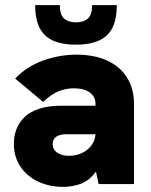

<svg xmlns="http://www.w3.org/2000/svg" viewBox="-20 -717 590 748"><path d="M354 -48.5Q328 -13.5 295.2 -1.2Q262.5 11 225 11Q172 11 128.2 -9.8Q84.5 -30.5 59.2 -68.5Q34 -106.5 34 -156Q34 -198 52 -230.2Q70 -262.5 102 -280Q147.5 -305 216 -305H352V-313Q352 -340 329.8 -356.5Q307.5 -373 267 -373Q236.5 -373 207.8 -361.2Q179 -349.5 148 -320L39 -411Q83.5 -457.5 146.8 -480.8Q210 -504 278 -504Q347.5 -504 398 -480.8Q448.5 -457.5 475.2 -414.2Q502 -371 502 -313V0H364ZM249 -110Q276 -110 299 -120.8Q322 -131.5 336.2 -150.8Q350.5 -170 352 -194H238Q213.5 -194 200 -185Q185 -174.5 185 -156Q185 -135 202.5 -122.5Q220 -110 249 -110ZM117 -697H213Q213 -660 229.5 -645Q246 -630 276 -630Q306.5 -630 322.8 -645.2Q339 -660.5 339 -697H435Q435 -615 396.2 -579Q357.5 -543 276 -543Q192.5 -543 154.8 -580Q117 -617 117 -697Z"/></svg>

Font: HK Grotesk Black
Style: Regular
Weight: 900
Designer: Alfredo Marco Pradil
Foundry: Hanken Design Co.
Version: Version 3.001